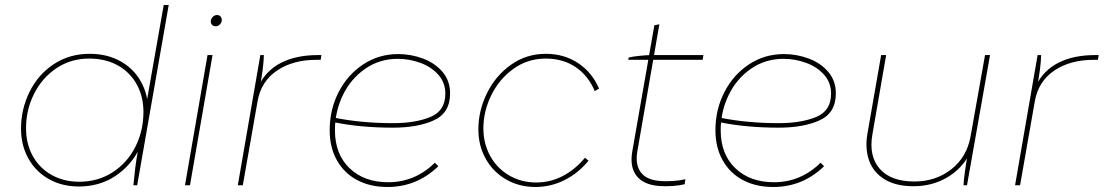

<svg xmlns="http://www.w3.org/2000/svg" viewBox="-20 -740 4414 767"><path d="M531 -138 533 -149 536 -163 634 -720H654L528 0H513Q515 -25 519.5 -62.5Q524 -100 531 -138ZM572 -297Q572 -218 538 -148.5Q504 -79 441 -37Q378 5 295 5Q227 5 174.5 -25Q122 -55 93 -107.5Q64 -160 64 -226Q64 -304 98 -373Q132 -442 194.5 -483.5Q257 -525 338 -525Q408 -525 461 -495.5Q514 -466 543 -414Q572 -362 572 -297ZM84 -228Q84 -166 110.5 -117.5Q137 -69 185.5 -41.5Q234 -14 297 -14Q371 -14 429.5 -51.5Q488 -89 520.5 -153Q553 -217 553 -293Q553 -354 526.5 -402.5Q500 -451 451 -478.5Q402 -506 336 -506Q263 -506 205.5 -467.5Q148 -429 116 -365Q84 -301 84 -228Z M809 -520H829L739 0H719ZM822 -654Q822 -664 829.5 -672Q837 -680 847 -680Q856 -680 861 -674Q866 -668 866 -660Q866 -650 858.5 -642.5Q851 -635 842 -635Q833 -635 827.5 -640.5Q822 -646 822 -654Z M1020 -520H1034Q1034 -499 1029.5 -463Q1025 -427 1017 -388L1012 -395Q1042 -458 1102.5 -489Q1163 -520 1250 -520H1264L1261 -501Q1253 -501 1244 -501Q1150 -501 1086.5 -458Q1023 -415 1009 -336L950 0H930Z M1297 -220Q1297 -302 1332.5 -371.5Q1368 -441 1430.5 -482.5Q1493 -524 1571 -524Q1622 -524 1670 -506Q1718 -488 1748 -452.5Q1778 -417 1778 -367Q1778 -289 1713.5 -259.5Q1649 -230 1550 -230Q1419 -230 1313 -252L1315 -270Q1423 -248 1550 -248Q1639 -248 1699 -272.5Q1759 -297 1759 -366Q1759 -410 1731 -441.5Q1703 -473 1659 -489Q1615 -505 1569 -505Q1496 -505 1438.5 -465Q1381 -425 1349.5 -359.5Q1318 -294 1318 -220Q1318 -124 1376.5 -68Q1435 -12 1531 -12Q1585 -12 1632 -32Q1679 -52 1717 -90L1731 -76Q1689 -35 1638 -14Q1587 7 1528 7Q1459 7 1407 -20.5Q1355 -48 1326 -99.5Q1297 -151 1297 -220Z M1891 -223Q1891 -298 1925.5 -368Q1960 -438 2021.5 -481.5Q2083 -525 2160 -525Q2234 -525 2290 -487.5Q2346 -450 2373 -386L2356 -376Q2330 -438 2279.5 -472Q2229 -506 2160 -506Q2088 -506 2031 -465Q1974 -424 1942.5 -359.5Q1911 -295 1911 -227Q1911 -167 1938 -117.5Q1965 -68 2013.5 -39.5Q2062 -11 2122 -11Q2178 -11 2227.5 -36.5Q2277 -62 2317 -110L2331 -98Q2290 -48 2235 -20.5Q2180 7 2119 7Q2054 7 2002 -23Q1950 -53 1920.5 -105.5Q1891 -158 1891 -223Z M2506 -136 2594 -639 2614 -643 2526 -135Q2517 -82 2540 -51.5Q2563 -21 2617 -17Q2639 -15 2668.5 -17Q2698 -19 2718 -24L2715 -4Q2695 1 2666.5 3Q2638 5 2613 3Q2550 -2 2522.5 -38Q2495 -74 2506 -136ZM2582 -520H2790L2787 -501H2490L2491 -510Q2506 -514 2535 -517Q2564 -520 2582 -520Z M2838 -220Q2838 -302 2873.5 -371.5Q2909 -441 2971.5 -482.5Q3034 -524 3112 -524Q3163 -524 3211 -506Q3259 -488 3289 -452.5Q3319 -417 3319 -367Q3319 -289 3254.5 -259.5Q3190 -230 3091 -230Q2960 -230 2854 -252L2856 -270Q2964 -248 3091 -248Q3180 -248 3240 -272.5Q3300 -297 3300 -366Q3300 -410 3272 -441.5Q3244 -473 3200 -489Q3156 -505 3110 -505Q3037 -505 2979.5 -465Q2922 -425 2890.5 -359.5Q2859 -294 2859 -220Q2859 -124 2917.5 -68Q2976 -12 3072 -12Q3126 -12 3173 -32Q3220 -52 3258 -90L3272 -76Q3230 -35 3179 -14Q3128 7 3069 7Q3000 7 2948 -20.5Q2896 -48 2867 -99.5Q2838 -151 2838 -220Z M3445 -205 3500 -520H3520L3465 -203Q3450 -116 3494.5 -65.5Q3539 -15 3633 -15Q3718 -15 3780 -63.5Q3842 -112 3857 -194L3915 -520H3935L3843 0H3829Q3830 -21 3835 -57Q3840 -93 3847 -135L3853 -125Q3822 -65 3762.5 -30.5Q3703 4 3629 4Q3559 4 3514 -23.5Q3469 -51 3452 -98.5Q3435 -146 3445 -205Z M4125 -520H4139Q4139 -499 4134.5 -463Q4130 -427 4122 -388L4117 -395Q4147 -458 4207.5 -489Q4268 -520 4355 -520H4369L4366 -501Q4358 -501 4349 -501Q4255 -501 4191.5 -458Q4128 -415 4114 -336L4055 0H4035Z"/></svg>

Font: Fixel Italic Variable 20240409 Display Thin
Style: Italic
Weight: 100
Italic angle: -10°
Designer: AlfaBravo + MacPaw
Foundry: Kyrylo Tkachov, Marchela Mozhyna, Serhii Makarenko, Maria Weinstein, Zakhar Kryvoshyya
Version: Version 1.211;Glyphs 3.2 (3225)